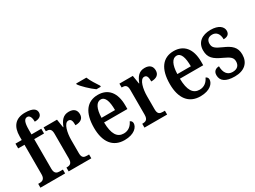

<svg xmlns="http://www.w3.org/2000/svg" viewBox="-48 -1396 2701 2033"><g transform="rotate(-30 1302.5 -380.0)"><path d="M18 0H320V-47H282C250 -47 218 -55 218 -116V-478H338V-536H218V-593C218 -679 233 -719 271 -719C307 -719 316 -672 316 -635C380 -635 403 -663 403 -698C403 -736 375 -770 272 -770C155 -770 99 -701 99 -580V-536H22V-478H99V-116C99 -55 64 -47 35 -47H18Z M363 0H640V-47H615C579 -47 553 -55 553 -114V-275C553 -360 576 -468 628 -468C661 -468 670 -442 670 -387C736 -387 770 -414 770 -465C770 -514 742 -547 679 -547C609 -547 576 -502 550 -434H546L530 -536H366V-489H369C407 -489 433 -480 433 -421V-119C433 -56 405 -47 366 -47H363Z M1053 -606H1106V-619C1081 -657 1039 -721 1022 -766H897V-756C919 -721 1001 -642 1053 -606ZM1044 10C1164 10 1215 -51 1215 -98C1215 -118 1203 -131 1188 -136C1168 -92 1131 -55 1071 -55C991 -55 949 -119 947 -261H1232V-306C1232 -464 1157 -548 1035 -548C902 -548 826 -452 826 -264C826 -91 902 10 1044 10ZM1113 -317H948C951 -428 983 -490 1037 -490C1092 -490 1113 -422 1113 -317Z M1290 0H1567V-47H1542C1506 -47 1480 -55 1480 -114V-275C1480 -360 1503 -468 1555 -468C1588 -468 1597 -442 1597 -387C1663 -387 1697 -414 1697 -465C1697 -514 1669 -547 1606 -547C1536 -547 1503 -502 1477 -434H1473L1457 -536H1293V-489H1296C1334 -489 1360 -480 1360 -421V-119C1360 -56 1332 -47 1293 -47H1290Z M1971 10C2091 10 2142 -51 2142 -98C2142 -118 2130 -131 2115 -136C2095 -92 2058 -55 1998 -55C1918 -55 1876 -119 1874 -261H2159V-306C2159 -464 2084 -548 1962 -548C1829 -548 1753 -452 1753 -264C1753 -91 1829 10 1971 10ZM2040 -317H1875C1878 -428 1910 -490 1964 -490C2019 -490 2040 -422 2040 -317Z M2392 10C2509 10 2575 -52 2575 -153C2575 -243 2525 -283 2435 -322C2356 -357 2330 -376 2330 -425C2330 -468 2355 -495 2402 -495C2452 -495 2484 -458 2484 -391C2533 -391 2558 -413 2558 -453C2558 -502 2512 -547 2412 -547C2307 -547 2236 -495 2236 -397C2236 -307 2281 -269 2380 -224C2454 -190 2481 -169 2481 -123C2481 -75 2454 -43 2395 -43C2331 -43 2298 -91 2298 -168C2262 -168 2227 -150 2227 -99C2227 -30 2279 10 2392 10Z"/></g></svg>

Font: Noto Serif Ethiopic Condensed SemiBold
Style: Regular
Weight: 600
Width: 3
Designer: Monotype Design Team
Foundry: Monotype Imaging Inc.
Version: Version 2.102